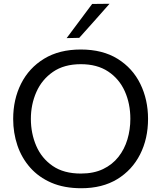

<svg xmlns="http://www.w3.org/2000/svg" viewBox="-20 -989 857 1020"><path d="M412 11Q321 11 253.2 -18.2Q185.5 -47.5 140.2 -98.8Q95 -150 72.5 -216.5Q50 -283 50 -357Q50 -461 92 -544.5Q134 -628 214.2 -677Q294.5 -726 409 -726Q525 -726 604.8 -676.5Q684.5 -627 725.5 -543.2Q766.5 -459.5 766.5 -357.5Q766.5 -252 724.2 -168.8Q682 -85.5 602.8 -37.2Q523.5 11 412 11ZM409.5 -67Q478 -67 527.5 -90.8Q577 -114.5 609.2 -155.5Q641.5 -196.5 657 -248.8Q672.5 -301 672.5 -357.5Q672.5 -438.5 642.8 -504.5Q613 -570.5 554.5 -609.2Q496 -648 409.5 -648Q320.5 -648 261.5 -607.2Q202.5 -566.5 173.2 -500.2Q144 -434 144 -357.5Q144 -280.5 172.5 -214.2Q201 -148 259.8 -107.5Q318.5 -67 409.5 -67ZM334 -786.5Q368 -832 402 -877.5Q436 -922.5 469.5 -968L562 -969Q521 -922.5 481 -877.5Q441 -832.5 401 -788Z"/></svg>

Font: Heraclito
Style: Regular
Weight: 400
Designer: Kostas Bartsokas (font) & Cristiano Sobral (main changes)
Foundry: Kostas Bartsokas (font) & Cristiano Sobral (main changes)
Version: Version 1.00;July 8, 2020;FontCreator 13.0.0.2655 64-bit